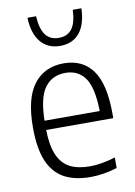

<svg xmlns="http://www.w3.org/2000/svg" viewBox="-89 -852 649 920"><g transform="rotate(-10 235.0 -392.0)"><path d="M432 -249.5H105.5Q107 -172.5 127 -127Q147 -81.5 185.2 -61.5Q223.5 -41.5 283 -41.5Q336.5 -41.5 406.5 -62.5V-11.5Q339.5 9.5 277 9.5Q199.5 9.5 148.2 -18.8Q97 -47 71 -108.8Q45 -170.5 45 -271Q45 -414 97.5 -481.8Q150 -549.5 243 -549.5Q335 -549.5 383.5 -482.5Q432 -415.5 432 -270ZM105.5 -294.5H374Q372 -408 338.8 -455.5Q305.5 -503 243 -503Q179 -503 143.2 -455.2Q107.5 -407.5 105.5 -294.5ZM110.5 -794.5H152.5Q156 -732.5 178.2 -703Q200.5 -673.5 242.5 -673.5Q285 -673.5 306.8 -703Q328.5 -732.5 331 -794.5H373Q370.5 -716 336.5 -675.2Q302.5 -634.5 242.5 -634.5Q183 -634.5 148.2 -675.5Q113.5 -716.5 110.5 -794.5Z"/></g></svg>

Font: Encode Sans Semi Condensed Light
Style: Regular
Weight: 300
Width: 4
Designer: Multiple Designers
Foundry: Impallari Type
Version: Version 2.000